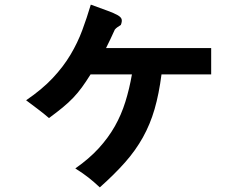

<svg xmlns="http://www.w3.org/2000/svg" viewBox="-20 -727 1040 831"><path d="M894 -405H679Q668 -320 649 -254.5Q630 -189 598.5 -132.5Q567 -76 521.5 -24.5Q476 27 412 84Q398 71 386.5 61Q375 51 363.5 42Q352 33 338.5 23.5Q325 14 306 2Q366 -40 407.5 -85.5Q449 -131 477 -180.5Q505 -230 522.5 -286Q540 -342 551 -405H372Q352 -373 334.5 -349Q317 -325 297 -304Q277 -283 251.5 -262Q226 -241 192 -216Q169 -236 143.5 -255Q118 -274 93 -293Q162 -340 208 -389Q254 -438 285 -490Q316 -542 336 -596Q356 -650 373 -707Q417 -691 445.5 -680.5Q474 -670 489 -661.5Q504 -653 506.5 -643.5Q509 -634 503 -619Q495 -614 488.5 -609.5Q482 -605 477 -599Q468 -579 458.5 -559Q449 -539 439 -519H894Z"/></svg>

Font: D2Coding ligature
Style: Bold
Weight: 700
Monospace: yes
Designer: Yong-Rak Park; Jeong-Hwan Yoon; Sang-Min Lee;
Foundry: NHN Corporation
Version: Version 1.3.2; Build 20180524